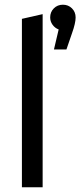

<svg xmlns="http://www.w3.org/2000/svg" viewBox="-20 -795 341 815"><path d="M73 0V-715L161 -735V0ZM301 -721Q301 -697 286 -655L262 -585H209L229 -670Q213 -676 203 -690Q193 -704 193 -721Q193 -744 208.5 -759.5Q224 -775 247 -775Q270 -775 285.5 -759.5Q301 -744 301 -721Z"/></svg>

Font: Radio Canada Condensed
Style: Regular
Weight: 400
Width: 3
Designer: Charles Daoud, Etienne Aubert Bonn, Alexandre Saumier Demers, Jacques Le Bailly
Foundry: Radio-Canada
Version: Version 2.104; ttfautohint (v1.8.4.7-5d5b);gftools[0.9.28.de